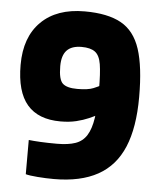

<svg xmlns="http://www.w3.org/2000/svg" viewBox="-49 -680 609 732"><g transform="rotate(5 255.5 -313.5)"><path d="M481 -330Q481 -213 449.5 -138Q418 -63 352 -26.5Q286 10 184 10Q154 10 122 7.5Q90 5 76 1V-130Q93 -128 120.5 -126.5Q148 -125 184 -125Q227 -125 254.5 -134.5Q282 -144 297.5 -168.5Q313 -193 319.5 -235.5Q326 -278 326 -344Q326 -408 320.5 -441.5Q315 -475 297.5 -488Q280 -501 246 -501Q208 -501 189.5 -481.5Q171 -462 171 -421Q171 -370 187 -355Q203 -340 243 -340Q284 -340 304.5 -348.5Q325 -357 333 -362V-250Q318 -242 297.5 -233Q277 -224 250.5 -217.5Q224 -211 190 -211Q105 -211 62.5 -260.5Q20 -310 20 -413Q20 -519 79.5 -578Q139 -637 246 -637Q334 -637 385.5 -608.5Q437 -580 459 -513Q481 -446 481 -330Z"/></g></svg>

Font: Blinker
Style: Regular
Weight: 400
Designer: Juergen Huber
Foundry: supertype
Version: 1.017